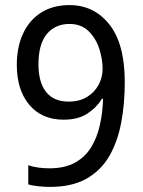

<svg xmlns="http://www.w3.org/2000/svg" viewBox="-20 -815 560 754"><path d="M470 -492Q470 -408 456 -333.5Q442 -259 409.5 -202.5Q377 -146 320 -113.5Q263 -81 176 -81Q156 -81 131 -83.5Q106 -86 91 -91V-166Q127 -154 174 -154Q234 -154 274 -176Q314 -198 337.5 -236Q361 -274 372 -323Q383 -372 385 -427H380Q359 -392 322.5 -368.5Q286 -345 230 -345Q144 -345 95 -403.5Q46 -462 46 -560Q46 -630 70.5 -683Q95 -736 141.5 -765.5Q188 -795 253 -795Q349 -795 409.5 -719Q470 -643 470 -492ZM253 -721Q197 -721 164 -681.5Q131 -642 131 -562Q131 -493 160.5 -454.5Q190 -416 250 -416Q292 -416 322 -434.5Q352 -453 367.5 -482.5Q383 -512 383 -543Q383 -582 370 -623Q357 -664 328 -692.5Q299 -721 253 -721Z"/></svg>

Font: Noto Sans Kannada UI SemiCondensed
Style: Regular
Weight: 400
Width: 4
Designer: Jelle Bosma - Monotype Design Team
Foundry: Monotype Imaging Inc.
Version: Version 2.005; ttfautohint (v1.8.4.7-5d5b)